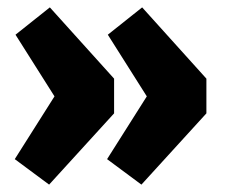

<svg xmlns="http://www.w3.org/2000/svg" viewBox="-20 -529 614 520"><path d="M365 -509 539 -316V-222L363 -29L270 -98L401 -305V-231L272 -435ZM115 -509 289 -316V-222L113 -29L20 -98L151 -305V-231L22 -435Z"/></svg>

Font: Bitter Thin Black
Style: Regular
Weight: 900
Version: Version 3.020